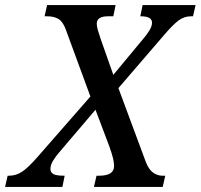

<svg xmlns="http://www.w3.org/2000/svg" viewBox="-63 -734 788 754"><path d="M-43 0 -33 -44H-27Q0 -44 23.5 -59.5Q47 -75 83 -116L292 -355L195 -619Q184 -649 166.5 -659.5Q149 -670 123 -670H112L122 -714H391L382 -670H361Q317 -670 317 -641Q317 -631 321 -616.5Q325 -602 332 -582L382 -440L499 -581Q513 -597 523.5 -614Q534 -631 534 -645Q534 -670 490 -670H488L497 -714H705L695 -670H687Q660 -670 638 -653.5Q616 -637 581 -596L402 -388L510 -97Q522 -67 539 -55.5Q556 -44 574 -44H586L576 0H306L316 -44H327Q385 -44 385 -82Q385 -95 381 -112Q377 -129 366 -160L312 -303L174 -141Q157 -122 146 -104Q135 -86 135 -71Q135 -57 146.5 -50.5Q158 -44 188 -44H191L182 0Z"/></svg>

Font: Noto Serif SemiCondensed Medium
Style: Italic
Weight: 500
Width: 4
Italic angle: -12°
Designer: Monotype Design Team
Foundry: Monotype Imaging Inc.
Version: Version 2.013